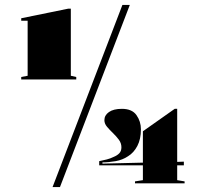

<svg xmlns="http://www.w3.org/2000/svg" viewBox="-20 -743 835 778"><path d="M66 -421V-431L92 -436V-659H66V-669L257 -708H267V-436L289 -431V-421ZM382 -73V-90Q398 -93 413 -97Q428 -101 440 -107Q455 -113 463.5 -122Q472 -131 472 -146Q472 -163 461.5 -177Q451 -191 437.5 -204Q424 -217 413.5 -229.5Q403 -242 403 -256Q403 -276 421.5 -289Q440 -302 474 -302Q515 -302 533 -276.5Q551 -251 551 -219Q551 -179 536.5 -151.5Q522 -124 499 -110Q477 -95 448.5 -90Q420 -85 395 -85V-80L559 -84V-211L688 -302H698V-87L725 -88V-73H698V-13L728 -8V0H527V-8L559 -13V-73ZM193 15 476 -723H506L223 15Z"/></svg>

Font: Kalnia SemiExpanded
Style: Bold
Weight: 700
Width: 6
Designer: Frida Medrano
Foundry: Frida Medrano
Version: Version 1.105